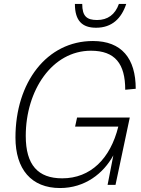

<svg xmlns="http://www.w3.org/2000/svg" viewBox="-20 -933 712 969"><path d="M465 -793C545 -793 593 -840 617 -913H580C561 -859 523 -832 470 -832C418 -832 395 -851 395 -913H358C358 -828 395 -793 465 -793ZM283 16C408 16 502 -57 552 -149L523 0H563L635 -340H369L359 -294H577C537 -132 437 -33 294 -33C172 -33 110 -100 110 -247C110 -477 243 -677 439 -677C561 -677 612 -611 612 -480L665 -485C665 -638 594 -726 449 -726C216 -726 58 -517 58 -239C58 -79 138 16 283 16Z"/></svg>

Font: Geist ExtraLight
Style: Italic
Weight: 200
Italic angle: -12°
Designer: Basement.studio, Andrés Briganti, Mateo Zaragoza
Foundry: Basement.studio, Vercel, Andrés Briganti, Guido Ferreyra, Mateo Zaragoza
Version: Version 1.500